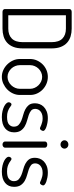

<svg xmlns="http://www.w3.org/2000/svg" viewBox="606 -1376 778 2029"><g transform="rotate(90 994.5 -362.0)"><path d="M283 -731Q327 -731 365 -719.5Q403 -708 431.5 -682.5Q460 -657 476 -616.5Q492 -576 492 -518V-214Q492 -155 476 -114.5Q460 -74 431.5 -48.5Q403 -23 365 -11.5Q327 0 283 0H106Q92 0 84 -7.5Q76 -15 76 -25V-707Q76 -717 84 -724Q92 -731 106 -731ZM142 -670V-61H283Q350 -61 388 -98.5Q426 -136 426 -214V-518Q426 -596 388 -633Q350 -670 283 -670Z M793 -479Q831 -479 865.5 -464.5Q900 -450 926.5 -424.5Q953 -399 968.5 -365Q984 -331 984 -292V-183Q984 -146 968.5 -111.5Q953 -77 926.5 -51Q900 -25 865.5 -9Q831 7 793 7Q755 7 721 -8.5Q687 -24 661 -50.5Q635 -77 619.5 -111Q604 -145 604 -183V-292Q604 -329 619 -363Q634 -397 659.5 -423Q685 -449 719.5 -464Q754 -479 793 -479ZM919 -292Q919 -316 909 -339Q899 -362 882 -379.5Q865 -397 842 -408Q819 -419 793 -419Q767 -419 744 -408Q721 -397 704.5 -379.5Q688 -362 678.5 -339Q669 -316 669 -292V-183Q669 -158 678.5 -134.5Q688 -111 705 -93Q722 -75 744.5 -64Q767 -53 793 -53Q819 -53 842 -64Q865 -75 882 -93Q899 -111 909 -134.5Q919 -158 919 -183Z M1216 -48Q1273 -48 1296 -69Q1319 -90 1319 -119Q1319 -152 1300.5 -170Q1282 -188 1255 -199Q1228 -210 1195.5 -218.5Q1163 -227 1136 -241Q1109 -255 1090.5 -278Q1072 -301 1072 -343Q1072 -367 1080.5 -391Q1089 -415 1108 -434.5Q1127 -454 1157 -466.5Q1187 -479 1230 -479Q1255 -479 1279 -474.5Q1303 -470 1322 -463.5Q1341 -457 1352.5 -448Q1364 -439 1364 -430Q1364 -422 1356.5 -409Q1349 -396 1337 -396Q1331 -396 1322 -400.5Q1313 -405 1300 -410Q1287 -415 1270 -419.5Q1253 -424 1231 -424Q1203 -424 1184 -416.5Q1165 -409 1153 -397.5Q1141 -386 1136 -372Q1131 -358 1131 -346Q1131 -317 1149.5 -302Q1168 -287 1195.5 -277.5Q1223 -268 1255 -259.5Q1287 -251 1314.5 -235.5Q1342 -220 1360.5 -193.5Q1379 -167 1379 -122Q1379 -62 1337 -27.5Q1295 7 1218 7Q1183 7 1154 0Q1125 -7 1104.5 -17.5Q1084 -28 1072.5 -41Q1061 -54 1061 -65Q1061 -75 1067.5 -85Q1074 -95 1084 -95Q1092 -95 1101 -87.5Q1110 -80 1124.5 -71.5Q1139 -63 1160.5 -55.5Q1182 -48 1216 -48Z M1508 -473Q1522 -473 1531.5 -466.5Q1541 -460 1541 -449V-26Q1541 -16 1531.5 -8Q1522 0 1508 0Q1494 0 1485 -8Q1476 -16 1476 -26V-449Q1476 -460 1485 -466.5Q1494 -473 1508 -473ZM1508 -696Q1526 -696 1538.5 -684Q1551 -672 1551 -655Q1551 -638 1538.5 -625.5Q1526 -613 1508 -613Q1489 -613 1476 -625.5Q1463 -638 1463 -655Q1463 -672 1476 -684Q1489 -696 1508 -696Z M1792 -48Q1849 -48 1872 -69Q1895 -90 1895 -119Q1895 -152 1876.5 -170Q1858 -188 1831 -199Q1804 -210 1771.5 -218.5Q1739 -227 1712 -241Q1685 -255 1666.5 -278Q1648 -301 1648 -343Q1648 -367 1656.5 -391Q1665 -415 1684 -434.5Q1703 -454 1733 -466.5Q1763 -479 1806 -479Q1831 -479 1855 -474.5Q1879 -470 1898 -463.5Q1917 -457 1928.5 -448Q1940 -439 1940 -430Q1940 -422 1932.5 -409Q1925 -396 1913 -396Q1907 -396 1898 -400.5Q1889 -405 1876 -410Q1863 -415 1846 -419.5Q1829 -424 1807 -424Q1779 -424 1760 -416.5Q1741 -409 1729 -397.5Q1717 -386 1712 -372Q1707 -358 1707 -346Q1707 -317 1725.5 -302Q1744 -287 1771.5 -277.5Q1799 -268 1831 -259.5Q1863 -251 1890.5 -235.5Q1918 -220 1936.5 -193.5Q1955 -167 1955 -122Q1955 -62 1913 -27.5Q1871 7 1794 7Q1759 7 1730 0Q1701 -7 1680.5 -17.5Q1660 -28 1648.5 -41Q1637 -54 1637 -65Q1637 -75 1643.5 -85Q1650 -95 1660 -95Q1668 -95 1677 -87.5Q1686 -80 1700.5 -71.5Q1715 -63 1736.5 -55.5Q1758 -48 1792 -48Z"/></g></svg>

Font: Dosis
Style: Book
Weight: 400
Designer: EdgarTolentino, PabloImpallari, IginoMarini
Foundry: EdgarTolentino, PabloImpallari, IginoMarini
Version: Version 1.007